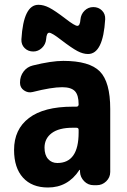

<svg xmlns="http://www.w3.org/2000/svg" viewBox="-20 -790 540 819"><path d="M315.4 -224.6V-236.3Q315.4 -245.1 305.7 -245.1H290Q231.4 -245.1 200.7 -222.2Q169.9 -199.2 169.9 -160.2Q169.9 -128.9 185.1 -111.8Q200.2 -94.7 224.6 -94.7Q315.4 -94.7 315.4 -224.6ZM250 -530.3Q361.3 -530.3 405.8 -485.4Q450.2 -440.4 450.2 -325.2V-56.6Q450.2 -33.2 433.1 -16.6Q416 0 392.6 0H379.9Q355.5 0 338.9 -17.1Q322.3 -34.2 321.3 -56.6V-64.5Q321.3 -65.4 320.3 -65.4Q318.4 -65.4 318.4 -64.5Q269.5 9.8 184.6 9.8Q116.2 9.8 78.1 -32.2Q40 -74.2 40 -150.4Q40 -238.3 103.5 -286.6Q167 -335 290 -335H305.7Q314.5 -335 315.4 -343.8V-344.7Q315.4 -384.8 299.3 -401.4Q283.2 -418 245.1 -418Q200.2 -418 119.1 -397.5Q99.6 -392.6 82.5 -404.3Q65.4 -416 65.4 -436.5V-438.5Q65.4 -464.8 80.6 -484.9Q95.7 -504.9 120.1 -510.7Q199.2 -530.3 250 -530.3ZM377.9 -759.8Q400.4 -759.8 415 -745.1Q429.7 -730.5 428.7 -708Q419.9 -559.6 355.5 -559.6Q334 -559.6 310.1 -572.3Q286.1 -585 240.2 -620.1Q201.2 -650.4 189.9 -650.4Q178.7 -650.4 176.8 -623Q174.8 -600.6 158.7 -585.4Q142.6 -570.3 122.1 -570.3Q99.6 -570.3 85 -585Q70.3 -599.6 71.3 -622.1Q80.1 -770.5 144.5 -769.5Q166 -769.5 189.9 -757.3Q213.9 -745.1 259.8 -710Q298.8 -679.7 310.1 -679.7Q321.3 -679.7 323.2 -707Q325.2 -729.5 340.8 -744.6Q356.4 -759.8 377.9 -759.8Z"/></svg>

Font: Rounded Mgen+ 1m bold
Style: Bold
Weight: 700
Designer: [Source Han Sans]
Ryoko NISHIZUKA  (kana & ideographs); Paul D. Hunt (Latin, Greek & Cyrillic); Wenlong ZHANG  (bopomofo
Version: Version 1.059.20150602